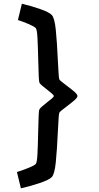

<svg xmlns="http://www.w3.org/2000/svg" viewBox="-20 -821 537 1041"><path d="M174.3 67.4Q180.7 59.6 183.1 14.4Q185.5 -30.8 187 -107.9Q188.5 -169.9 189.7 -196.3Q190.9 -222.7 193.8 -228Q197.3 -234.4 207 -242.9Q216.8 -251.5 235.8 -266.6Q252.9 -279.8 262.2 -287.8Q271.5 -295.9 272 -300.3Q271.5 -304.7 262.5 -312.7Q253.4 -320.8 235.4 -335Q215.3 -350.6 206.3 -358.4Q197.3 -366.2 193.8 -372.6Q189.5 -381.8 187.5 -490.2Q185.5 -572.3 183.1 -616Q180.7 -659.7 174.3 -668Q168 -676.3 137.2 -689.7Q106.4 -703.1 77.1 -712.4L98.6 -800.8Q150.4 -788.6 198.5 -771.7Q246.6 -754.9 260.7 -739.7Q275.9 -724.1 282.5 -659.4Q289.1 -594.7 293.9 -489.7Q296.4 -439.9 298.1 -416.5Q299.8 -393.1 302.2 -389.6Q307.6 -381.8 341.3 -356.9Q369.6 -335.9 384.8 -322.3Q399.9 -308.6 399.9 -300.3Q399.9 -292 384.8 -278.6Q369.6 -265.1 341.3 -243.7Q307.6 -218.8 302.2 -210.9Q299.8 -207.5 298.1 -184.1Q296.4 -160.6 293.9 -110.8Q289.1 -5.9 282.5 58.8Q275.9 123.5 260.7 139.2Q246.1 154.3 196.3 171.1Q146.5 188 93.3 200.2L71.8 111.8Q104 101.6 136 88.6Q168 75.7 174.3 67.4Z"/></svg>

Font: Lesson One Medium
Style: Regular
Weight: 500
Designer: But Ko, Victor Gaultney, Annie Olsen, Julie Remington, Don Collingsworth, Eric Hays, Becca Hirsbrunner
Version: Version 1.100